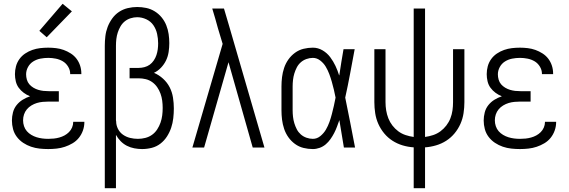

<svg xmlns="http://www.w3.org/2000/svg" viewBox="-20 -780 3009 1015"><path d="M235 8Q212 8 189 5.5Q166 3 144 -4.5Q122 -12 102.5 -25Q83 -38 69 -56.5Q55 -75 49 -97.5Q43 -120 43 -143Q43 -164 48.5 -185.5Q54 -207 67.5 -224Q81 -241 99.5 -252.5Q118 -264 139 -271Q121 -278 105.5 -289.5Q90 -301 79 -316Q68 -331 63.5 -350Q59 -369 59 -388Q59 -409 64.5 -429.5Q70 -450 82.5 -467.5Q95 -485 113 -497Q131 -509 151 -516Q171 -523 192 -525.5Q213 -528 235 -528Q255 -528 276 -525.5Q297 -523 316.5 -516Q336 -509 354 -497.5Q372 -486 384.5 -469.5Q397 -453 403.5 -433Q410 -413 410 -392V-388H351V-390Q351 -410 340 -428Q329 -446 312 -456Q295 -466 275 -470Q255 -474 235 -474Q214 -474 193.5 -470Q173 -466 155.5 -455Q138 -444 128 -425.5Q118 -407 118 -387Q118 -373 122 -359Q126 -345 135 -334.5Q144 -324 156.5 -316.5Q169 -309 182.5 -305Q196 -301 209.5 -299.5Q223 -298 238 -298H291V-243H237Q222 -243 206 -241.5Q190 -240 175 -235.5Q160 -231 146 -222.5Q132 -214 122 -202Q112 -190 107 -175Q102 -160 102 -144Q102 -128 107 -113Q112 -98 122 -86.5Q132 -75 145.5 -67Q159 -59 173.5 -54.5Q188 -50 203.5 -48Q219 -46 235 -46Q250 -46 264.5 -47.5Q279 -49 293.5 -53Q308 -57 321 -64Q334 -71 344.5 -81.5Q355 -92 361 -106Q367 -120 367 -135V-136H426V-134Q426 -112 418.5 -90.5Q411 -69 397 -51.5Q383 -34 363.5 -22.5Q344 -11 323 -4Q302 3 279.5 5.5Q257 8 235 8ZM227 -583 188 -617 311 -760 360 -720Z M534 215V-538Q534 -563 537 -588.5Q540 -614 549 -637.5Q558 -661 573 -682Q588 -703 609 -717Q630 -731 655 -737Q680 -743 705 -743Q729 -743 753 -738Q777 -733 798 -720Q819 -707 834.5 -688Q850 -669 859 -646.5Q868 -624 871.5 -600Q875 -576 875 -552Q875 -529 871.5 -505.5Q868 -482 858 -461Q848 -440 831.5 -422.5Q815 -405 794 -395Q820 -384 842 -364Q864 -344 877 -318.5Q890 -293 894.5 -264Q899 -235 899 -207Q899 -181 896 -155Q893 -129 885 -105Q877 -81 863 -59Q849 -37 828.5 -21Q808 -5 782.5 1.5Q757 8 731 8Q711 8 690 4Q669 0 650.5 -9.5Q632 -19 617.5 -34Q603 -49 593 -67V215ZM709 -46Q729 -46 748.5 -51Q768 -56 784 -67.5Q800 -79 811 -96Q822 -113 828.5 -131.5Q835 -150 837.5 -169.5Q840 -189 840 -209V-210Q840 -229 837.5 -248Q835 -267 828.5 -285Q822 -303 811 -319Q800 -335 784.5 -346Q769 -357 750.5 -361.5Q732 -366 713 -366H665V-421H713Q728 -421 743.5 -425Q759 -429 771.5 -438Q784 -447 793 -460.5Q802 -474 807 -489Q812 -504 814 -519.5Q816 -535 816 -551Q816 -576 810.5 -601Q805 -626 791 -646.5Q777 -667 753.5 -678Q730 -689 705 -689Q688 -689 670.5 -683.5Q653 -678 639.5 -667Q626 -656 617 -640.5Q608 -625 602.5 -608Q597 -591 595 -573.5Q593 -556 593 -538V-144L594 -139Q594 -118 603.5 -99Q613 -80 630 -68Q647 -56 667.5 -51Q688 -46 709 -46Z M997 0 1157 -548 1132 -631Q1125 -657 1117.5 -683Q1110 -709 1102 -735H1164L1190 -647L1378 0H1316L1188 -451L1059 0Z M1634 8Q1609 8 1584.5 2Q1560 -4 1539.5 -19Q1519 -34 1504.5 -54.5Q1490 -75 1482 -99Q1474 -123 1471 -147.5Q1468 -172 1468 -197V-323Q1468 -348 1471 -372.5Q1474 -397 1482 -421Q1490 -445 1504.5 -465.5Q1519 -486 1539.5 -501Q1560 -516 1584.5 -522Q1609 -528 1634 -528Q1661 -528 1685 -514Q1709 -500 1725.5 -478Q1742 -456 1753.5 -431.5Q1765 -407 1773 -381L1774 -384Q1779 -418 1784.5 -452Q1790 -486 1796 -520H1855Q1843 -456 1831 -391.5Q1819 -327 1805 -264Q1819 -198 1831.5 -132Q1844 -66 1857 0H1798Q1792 -36 1786 -72.5Q1780 -109 1774 -145Q1768 -128 1761.5 -110.5Q1755 -93 1746.5 -76.5Q1738 -60 1727 -44.5Q1716 -29 1702 -17Q1688 -5 1670 1.5Q1652 8 1634 8ZM1634 -46Q1656 -46 1674 -61Q1692 -76 1703 -95Q1714 -114 1721.5 -135Q1729 -156 1734.5 -177.5Q1740 -199 1745 -220.5Q1750 -242 1754 -264Q1750 -285 1745 -306Q1740 -327 1734 -348Q1728 -369 1720.5 -389Q1713 -409 1702 -427.5Q1691 -446 1673 -460Q1655 -474 1634 -474Q1617 -474 1600 -468Q1583 -462 1570 -450.5Q1557 -439 1549 -423.5Q1541 -408 1536 -391.5Q1531 -375 1529 -357.5Q1527 -340 1527 -323V-197Q1527 -180 1529 -162.5Q1531 -145 1536 -128.5Q1541 -112 1549 -96.5Q1557 -81 1570 -69.5Q1583 -58 1600 -52Q1617 -46 1634 -46Z M2167 215V-1Q2137 -3 2108.5 -11.5Q2080 -20 2055 -36Q2030 -52 2011 -75Q1992 -98 1980 -125Q1968 -152 1963.5 -181.5Q1959 -211 1959 -240V-520H2018V-240Q2018 -218 2021.5 -196.5Q2025 -175 2033 -154.5Q2041 -134 2054.5 -116.5Q2068 -99 2085.5 -86Q2103 -73 2124 -66Q2145 -59 2167 -56V-735H2227V-56Q2249 -59 2270 -66Q2291 -73 2308.5 -86Q2326 -99 2339.5 -116.5Q2353 -134 2361 -154.5Q2369 -175 2372 -196.5Q2375 -218 2375 -240V-520H2435V-240Q2435 -211 2430.5 -181.5Q2426 -152 2414 -125Q2402 -98 2383 -75Q2364 -52 2339 -36Q2314 -20 2285 -11.5Q2256 -3 2227 -1V215Z M2729 8Q2706 8 2683 5.5Q2660 3 2638 -4.5Q2616 -12 2596.5 -25Q2577 -38 2563 -56.5Q2549 -75 2543 -97.5Q2537 -120 2537 -143Q2537 -164 2542.5 -185.5Q2548 -207 2561.5 -224Q2575 -241 2593.5 -252.5Q2612 -264 2633 -271Q2615 -278 2599.5 -289.5Q2584 -301 2573 -316Q2562 -331 2557.5 -350Q2553 -369 2553 -388Q2553 -409 2558.5 -429.5Q2564 -450 2576.5 -467.5Q2589 -485 2607 -497Q2625 -509 2645 -516Q2665 -523 2686 -525.5Q2707 -528 2729 -528Q2749 -528 2770 -525.5Q2791 -523 2810.5 -516Q2830 -509 2848 -497.5Q2866 -486 2878.5 -469.5Q2891 -453 2897.5 -433Q2904 -413 2904 -392V-388H2845V-390Q2845 -410 2834 -428Q2823 -446 2806 -456Q2789 -466 2769 -470Q2749 -474 2729 -474Q2708 -474 2687.5 -470Q2667 -466 2649.5 -455Q2632 -444 2622 -425.5Q2612 -407 2612 -387Q2612 -373 2616 -359Q2620 -345 2629 -334.5Q2638 -324 2650.5 -316.5Q2663 -309 2676.5 -305Q2690 -301 2703.5 -299.5Q2717 -298 2732 -298H2785V-243H2731Q2716 -243 2700 -241.5Q2684 -240 2669 -235.5Q2654 -231 2640 -222.5Q2626 -214 2616 -202Q2606 -190 2601 -175Q2596 -160 2596 -144Q2596 -128 2601 -113Q2606 -98 2616 -86.5Q2626 -75 2639.5 -67Q2653 -59 2667.5 -54.5Q2682 -50 2697.5 -48Q2713 -46 2729 -46Q2744 -46 2758.5 -47.5Q2773 -49 2787.5 -53Q2802 -57 2815 -64Q2828 -71 2838.5 -81.5Q2849 -92 2855 -106Q2861 -120 2861 -135V-136H2920V-134Q2920 -112 2912.5 -90.5Q2905 -69 2891 -51.5Q2877 -34 2857.5 -22.5Q2838 -11 2817 -4Q2796 3 2773.5 5.5Q2751 8 2729 8Z"/></svg>

Font: Iosevka QP Light
Style: Regular
Weight: 300
Designer: Belleve Invis
Foundry: Belleve Invis
Version: Version 20.0.0; ttfautohint (v1.8.4)